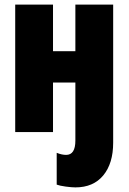

<svg xmlns="http://www.w3.org/2000/svg" viewBox="-20 -573 560 833"><path d="M307 -553V-351H210V-553H46V0H210V-215H307V37Q307 99 267 99Q248 99 226 90V228Q239 233 265 236.5Q291 240 307 240Q385 240 428 188Q471 136 471 46V-553Z"/></svg>

Font: Noto Sans Display Condensed Black
Style: Regular
Weight: 900
Width: 3
Designer: Monotype Design team
Foundry: Monotype Imaging Inc.
Version: 1.000